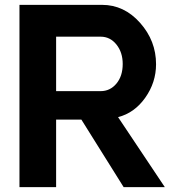

<svg xmlns="http://www.w3.org/2000/svg" viewBox="-20 -770 731 790"><path d="M658.2 0H488.8L314.9 -277.8H210.9V0H60.1V-750H399.9Q490.7 -750 556.4 -676Q622.1 -602.1 622.1 -505.9Q622.1 -430.7 577.6 -367.9Q533.2 -305.2 465.8 -288.1ZM394 -395Q433.1 -395 459 -426Q484.9 -457 484.9 -506.8Q484.9 -554.7 459 -586.9Q433.1 -619.1 394 -619.1H210.9V-395Z"/></svg>

Font: Oakes Grotesk
Style: Bold
Weight: 700
Designer: Samuel Oakes
Foundry: Samuel Oakes
Version: Version 1.0 | wf-rip DC20170320